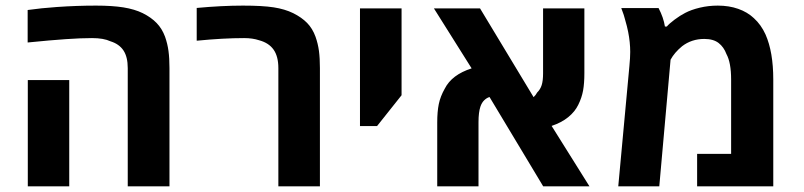

<svg xmlns="http://www.w3.org/2000/svg" viewBox="-20 -661 2853 681"><path d="M371.6 -514.6Q347.7 -525.9 306.6 -525.9Q267.1 -525.9 213.9 -522.2Q160.6 -518.6 78.1 -510.3V-625.5Q126 -632.3 182.1 -636.2Q252 -641.1 320.8 -641.1Q377.9 -641.1 417.7 -634.8Q457.5 -628.4 486.3 -614.3Q516.6 -599.1 535.6 -579.3Q554.7 -559.6 565.4 -530.8Q574.2 -505.9 577.6 -480.2Q581.1 -454.6 581.1 -419.4V0H433.1V-419.4Q433.1 -459 418 -481.9Q402.8 -504.9 371.6 -514.6ZM78.6 -377H225.6V0H78.6Z M899.4 -518.1Q876 -525.9 846.2 -525.9Q772 -525.9 677.7 -516.6V-632.8Q767.1 -641.1 841.8 -641.1Q910.6 -641.1 950.4 -635Q990.2 -628.9 1020 -614.3Q1050.3 -599.1 1069.3 -579.6Q1088.4 -560.1 1099.1 -530.8Q1107.9 -505.9 1111.3 -480.2Q1114.7 -454.6 1114.7 -419.4V0H967.3V-419.4Q967.3 -460.9 950.4 -484.9Q933.6 -508.8 899.4 -518.1Z M1256.8 -631.3H1404.3V-323.2L1317.4 -213.9H1256.8Z M1557.6 -346.7Q1582.5 -396 1652.8 -418.5L1519 -631.3H1682.6L1872.6 -316.4Q1880.4 -323.7 1885.3 -333Q1896.5 -343.8 1901.4 -359.4Q1906.2 -375 1906.2 -400.4V-631.3H2052.7V-401.4Q2052.7 -365.2 2048.1 -339.8Q2043.5 -314.5 2031.2 -289.6Q2019.5 -265.1 1995.6 -245.6Q1971.7 -226.1 1936.5 -214.4L2070.8 0H1906.7L1716.3 -316.9Q1706.5 -314 1697.8 -305.7Q1689 -297.4 1684.1 -283.2Q1677.2 -263.2 1677.2 -227.5V0H1530.8V-226.6Q1530.8 -265.1 1536.4 -292.2Q1542 -319.3 1557.6 -346.7Z M2215.3 -476.6Q2215.3 -511.2 2208 -547.9Q2204.6 -565.9 2196.3 -594.2L2192.4 -607.9L2183.6 -632.3H2315.9Q2333.5 -598.6 2338.4 -566.9H2345.2Q2352.5 -576.2 2372.3 -591.1Q2392.1 -606 2410.2 -615.2Q2431.6 -626.5 2462.2 -633.8Q2492.7 -641.1 2525.9 -641.1Q2565.9 -641.1 2598.4 -629.6Q2630.9 -618.2 2653.8 -596.7Q2679.7 -573.2 2695.3 -538.6Q2722.7 -476.6 2722.7 -378.9V0H2452.6V-115.2H2573.2V-378.9Q2573.2 -439 2556.6 -469.2Q2547.4 -494.1 2528.8 -508.5Q2510.3 -522.9 2478 -522.9Q2433.1 -522.9 2399.4 -497.1Q2372.1 -474.6 2358.4 -449.2L2318.4 0H2172.9L2212.4 -426.8Q2215.3 -457 2215.3 -476.6Z"/></svg>

Font: Viking Open Sans
Style: Bold
Weight: 700
Foundry: Ascender Corporation
Version: Version 2.001